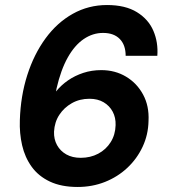

<svg xmlns="http://www.w3.org/2000/svg" viewBox="-20 -732 672 764"><path d="M289 12Q224 12 178.5 -9.5Q133 -31 106 -68.5Q79 -106 68 -154Q57 -202 59 -254Q62 -350 88.5 -433Q115 -516 161 -579Q207 -642 269.5 -677Q332 -712 406 -712Q479 -712 525 -683.5Q571 -655 590.5 -609Q610 -563 606 -510H480Q480 -553 456.5 -577Q433 -601 390 -601Q349 -601 313 -576.5Q277 -552 249.5 -503Q222 -454 205 -380Q205 -377 204 -374Q203 -371 203 -368Q223 -393 250.5 -412Q278 -431 311.5 -442Q345 -453 383 -453Q438 -453 481.5 -427Q525 -401 549.5 -355.5Q574 -310 571 -251Q570 -196 547.5 -148Q525 -100 486.5 -64Q448 -28 397.5 -8Q347 12 289 12ZM301 -104Q340 -104 371 -120.5Q402 -137 420.5 -166.5Q439 -196 440 -234Q441 -264 428.5 -287.5Q416 -311 392.5 -325Q369 -339 336 -339Q297 -339 266 -321.5Q235 -304 216 -275Q197 -246 195 -208Q194 -178 207 -154.5Q220 -131 244 -117.5Q268 -104 301 -104Z"/></svg>

Font: DM Sans 16pt
Style: Bold Italic
Weight: 700
Italic angle: -10°
Version: Version 4.004;gftools[0.9.30]